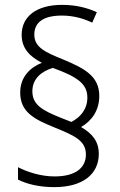

<svg xmlns="http://www.w3.org/2000/svg" viewBox="-20 -781 495 789"><path d="M63 -401C63 -322 118 -292 202 -258C289 -223 333 -202 333 -146C333 -94 294 -56 204 -56C150 -56 94 -73 54 -94V-43C89 -25 141 -12 203 -12C320 -12 386 -65 386 -149C386 -201 358 -233 313 -259C355 -283 388 -325 388 -387C388 -468 327 -500 241 -536C164 -567 121 -587 121 -639C121 -690 160 -717 234 -717C282 -717 323 -705 359 -688L378 -731C337 -749 293 -761 235 -761C131 -761 69 -714 69 -638C69 -582 102 -549 152 -523C102 -503 63 -463 63 -401ZM113 -406C113 -458 151 -488 197 -502C299 -465 339 -436 339 -380C339 -331 309 -298 273 -280L230 -297C155 -327 113 -350 113 -406Z"/></svg>

Font: Noto Sans Ethiopic SemiCondensed Light
Style: Regular
Weight: 300
Width: 4
Designer: Monotype Design Team
Foundry: Monotype Imaging Inc.
Version: Version 2.102